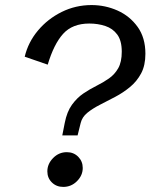

<svg xmlns="http://www.w3.org/2000/svg" viewBox="-20 -735 600 766"><path d="M228.5 -194.8 238.3 -244.6Q247.1 -289.6 267.1 -317.1Q287.1 -344.7 312.7 -362.1Q338.4 -379.4 365.2 -392.8Q392.1 -406.2 414.8 -422.1Q437.5 -438 451.7 -462.9Q465.8 -487.8 465.8 -528.8Q465.8 -572.8 447.8 -597.2Q429.7 -621.6 400.1 -631.3Q370.6 -641.1 336.4 -641.1Q269 -641.1 231.9 -600.1Q194.8 -559.1 170.4 -477.1L78.6 -508.8Q92.3 -566.4 131.3 -613Q170.4 -659.7 226.1 -687.3Q281.7 -714.8 345.2 -714.8Q399.9 -714.8 449 -692.9Q498 -670.9 529.1 -627.7Q560.1 -584.5 560.1 -520.5Q560.1 -474.1 543 -442.1Q525.9 -410.2 498.5 -387.7Q471.2 -365.2 439.7 -348.6Q408.2 -332 378.9 -317.1Q349.6 -302.2 328.6 -285.2Q307.6 -268.1 301.8 -244.1L289.6 -194.8ZM232.4 10.7Q205.1 10.7 187 -7.1Q168.9 -24.9 168.9 -51.3Q168.9 -81.1 191.9 -104.5Q214.8 -127.9 246.6 -127.9Q273.9 -127.9 292 -109.6Q310.1 -91.3 310.1 -64.9Q310.1 -35.2 287.1 -12.2Q264.2 10.7 232.4 10.7Z"/></svg>

Font: Schibsted Grotesk
Style: Italic
Weight: 400
Italic angle: -12°
Designer: Bakken & Baeck AS, Henrik Kongsvoll
Foundry: Schibsted ASA
Version: Version 1.100; ttfautohint (v1.8.4.7-5d5b);gftools[0.9.25]